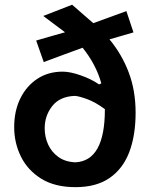

<svg xmlns="http://www.w3.org/2000/svg" viewBox="-20 -779 634 812"><path d="M299.5 12.5Q212 12.5 154.5 -23.2Q97 -59 68.5 -116.8Q40 -174.5 40 -241.5Q40 -310 66 -362.8Q92 -415.5 138 -445.8Q184 -476 245 -476Q277 -476 321.8 -460.2Q366.5 -444.5 399 -422L408.5 -426.5Q386 -507 329 -577.5V-577Q293 -564 252 -548.8Q211 -533.5 165 -516.5L133 -607.5Q165 -617 195.8 -625.8Q226.5 -634.5 255 -642.5Q211.5 -675.5 163 -711.5L285 -759Q326.5 -723.5 374.5 -681Q405.5 -692.5 440.8 -705.2Q476 -718 514.5 -732L544.5 -642Q518.5 -634.5 493 -627Q467.5 -619.5 443 -612.5Q495 -550 524.2 -473.2Q553.5 -396.5 553.5 -302Q553.5 -206.5 526.8 -136Q500 -65.5 443.8 -26.5Q387.5 12.5 299.5 12.5ZM169 -236.5Q169 -200 183.5 -168Q198 -136 226.8 -115.2Q255.5 -94.5 298.5 -92.5Q423.5 -98.5 423.5 -315.5V-317.5Q383.5 -347 348.5 -359.8Q313.5 -372.5 296.5 -373.5Q232.5 -371 200.8 -330.2Q169 -289.5 169 -236.5Z"/></svg>

Font: Commissioner Loud SemiBold
Style: Regular
Weight: 600
Designer: Kostas Bartsokas
Foundry: Kostas Bartsokas
Version: Version 1.000; ttfautohint (v1.8.3)